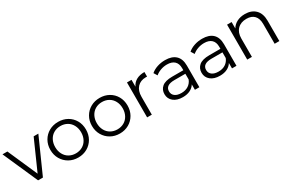

<svg xmlns="http://www.w3.org/2000/svg" viewBox="94 -1393 3457 2304"><g transform="rotate(-30 1822.0 -241.5)"><path d="M498 -484 282 0H215L1 -484H69L250 -72L433 -484Z M772 5Q702 5 646 -27Q590 -59 557.5 -115Q525 -171 525 -242Q525 -313 557.5 -369Q590 -425 646 -456.5Q702 -488 772 -488Q842 -488 898 -456.5Q954 -425 986 -369Q1018 -313 1018 -242Q1018 -171 986 -115Q954 -59 898 -27Q842 5 772 5ZM771.5 -53Q823 -53 864 -76.5Q905 -100 928 -143.5Q951 -187 951 -242Q951 -297 928 -340.5Q905 -384 864 -407.5Q823 -431 771.5 -431Q720 -431 679 -407.5Q638 -384 615 -340.5Q592 -297 592 -242Q592 -187 615 -143.5Q638 -100 679 -76.5Q720 -53 771.5 -53Z M1348 5Q1278 5 1222 -27Q1166 -59 1133.5 -115Q1101 -171 1101 -242Q1101 -313 1133.5 -369Q1166 -425 1222 -456.5Q1278 -488 1348 -488Q1418 -488 1474 -456.5Q1530 -425 1562 -369Q1594 -313 1594 -242Q1594 -171 1562 -115Q1530 -59 1474 -27Q1418 5 1348 5ZM1347.5 -53Q1399 -53 1440 -76.5Q1481 -100 1504 -143.5Q1527 -187 1527 -242Q1527 -297 1504 -340.5Q1481 -384 1440 -407.5Q1399 -431 1347.5 -431Q1296 -431 1255 -407.5Q1214 -384 1191 -340.5Q1168 -297 1168 -242Q1168 -187 1191 -143.5Q1214 -100 1255 -76.5Q1296 -53 1347.5 -53Z M1970 -488V-424L1954 -425Q1878 -425 1834.5 -378Q1791 -331 1791 -247V0H1726V-484H1789V-389Q1812 -438 1857.5 -463Q1903 -488 1970 -488Z M2450 -300V0H2388V-75Q2366 -38 2323 -16.5Q2280 5 2221 5Q2140 5 2092.5 -34Q2045 -73 2045 -136Q2045 -198 2089.5 -235.5Q2134 -273 2231 -273H2385V-303Q2385 -365 2350 -398Q2315 -431 2248 -431Q2202 -431 2159.5 -415.5Q2117 -400 2087 -374L2057 -422Q2094 -454 2145.5 -471Q2197 -488 2254 -488Q2349 -488 2399.5 -440.5Q2450 -393 2450 -300ZM2385 -145V-224H2233Q2109 -224 2109 -138Q2109 -96 2141 -71.5Q2173 -47 2231 -47Q2287 -47 2326.5 -72.5Q2366 -98 2385 -145Z M2964 -300V0H2902V-75Q2880 -38 2837 -16.5Q2794 5 2735 5Q2654 5 2606.5 -34Q2559 -73 2559 -136Q2559 -198 2603.5 -235.5Q2648 -273 2745 -273H2899V-303Q2899 -365 2864 -398Q2829 -431 2762 -431Q2716 -431 2673.5 -415.5Q2631 -400 2601 -374L2571 -422Q2608 -454 2659.5 -471Q2711 -488 2768 -488Q2863 -488 2913.5 -440.5Q2964 -393 2964 -300ZM2899 -145V-224H2747Q2623 -224 2623 -138Q2623 -96 2655 -71.5Q2687 -47 2745 -47Q2801 -47 2840.5 -72.5Q2880 -98 2899 -145Z M3558 -281V0H3493V-274Q3493 -350 3455.5 -389.5Q3418 -429 3348 -429Q3269 -429 3223.5 -382.5Q3178 -336 3178 -254V0H3113V-484H3176V-395Q3202 -439 3249.5 -463.5Q3297 -488 3360 -488Q3451 -488 3504.5 -435Q3558 -382 3558 -281Z"/></g></svg>

Font: Montserrat Ace
Style: Regular
Weight: 400
Designer: Julieta Ulanovsky
Foundry: Julieta Ulanovsky
Version: Version 1